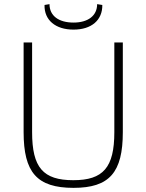

<svg xmlns="http://www.w3.org/2000/svg" viewBox="-20 -895 707 927"><path d="M449 -875C449 -819 405 -786 335 -786C263 -786 219 -819 219 -875L195 -871C193 -798 248 -752 335 -752C422 -752 475 -798 474 -871ZM573 -690H532V-257C532 -86 478 -25 334 -25C188 -25 135 -86 135 -257V-690H94V-257C94 -63 158 12 335 12C509 12 573 -63 573 -257Z"/></svg>

Font: Exo 2 Extra Light
Style: Regular
Weight: 250
Designer: Natanael Gama
Version: Version 1.001;PS 001.001;hotconv 1.0.88;makeotf.lib2.5.64775